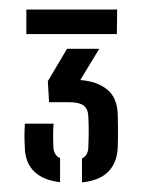

<svg xmlns="http://www.w3.org/2000/svg" viewBox="-20 -820 301 403"><path d="M152.1 -437.1V-487.5Q164.5 -493 165.4 -510.1Q166.2 -530.8 166.2 -544.7Q166.2 -558.5 165.4 -576.2Q164.5 -592.5 154.8 -599Q145.2 -605.5 125.2 -605.5H83L80.4 -649.6L120.7 -717.5H188.3L148.5 -652Q183.9 -649.4 205.3 -631.9Q226.7 -614.5 227.2 -576.9Q227.6 -568.4 227.6 -555.3Q227.6 -542.3 227.6 -530.5Q227.6 -518.8 227.2 -512.4Q226.3 -479.8 208.1 -460.5Q189.8 -441.1 152.1 -437.1ZM106.1 -437.6Q70.3 -441.7 51.3 -460.5Q32.4 -479.2 32 -512.1Q31.6 -522.1 31.4 -527.9Q31.1 -533.8 31.4 -540.7Q31.6 -547.7 32.1 -560.4H92.5Q91.4 -548.1 91.5 -534.5Q91.5 -520.8 91.9 -511.8Q92.8 -494.1 106.1 -488.1ZM35.3 -748.5V-800H225.9L225.3 -748.5Z"/></svg>

Font: Big Shoulders Stencil Text Thin
Style: Regular
Weight: 100
Designer: Patric King
Foundry: XO Type Co
Version: Version 2.001